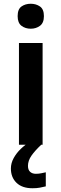

<svg xmlns="http://www.w3.org/2000/svg" viewBox="-20 -771 327 1023"><path d="M207 -542V0H81V-542ZM144 -751Q172 -751 193 -736.5Q214 -722 214 -685Q214 -649 193 -633.5Q172 -618 144 -618Q115 -618 94.5 -633.5Q74 -649 74 -685Q74 -722 94.5 -736.5Q115 -751 144 -751ZM129 113Q129 134 140.5 144.5Q152 155 171 155Q187 155 200.5 152Q214 149 224 147V222Q208 226 191.5 229Q175 232 153 232Q98 232 68 203Q38 174 38 127Q38 98 53 71Q68 44 91 22Q114 0 141 -16L200 0Q166 32 147.5 58.5Q129 85 129 113Z"/></svg>

Font: Noto Sans Armenian SemiBold
Style: Regular
Weight: 600
Designer: Monotype Design Team
Foundry: Monotype Imaging Inc.
Version: Version 2.007